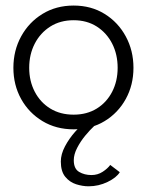

<svg xmlns="http://www.w3.org/2000/svg" viewBox="-20 -442 534 674"><path d="M238.5 12Q177 12 129.2 -16.8Q81.5 -45.5 54.2 -94.5Q27 -143.5 27 -204Q27 -264.5 54.2 -314.2Q81.5 -364 129.2 -393.2Q177 -422.5 238.5 -422.5Q300 -422.5 347.2 -393.2Q394.5 -364 421.5 -314.2Q448.5 -264.5 448.5 -204Q448.5 -143.5 421.5 -94.5Q394.5 -45.5 347.2 -16.8Q300 12 238.5 12ZM238.5 -39.5Q285 -39.5 319.8 -61Q354.5 -82.5 373.8 -120Q393 -157.5 393 -204Q393 -251 373.8 -288.8Q354.5 -326.5 319.8 -348.8Q285 -371 238.5 -371Q191.5 -371 156.5 -348.8Q121.5 -326.5 102 -288.8Q82.5 -251 82.5 -204Q82.5 -157.5 102 -120Q121.5 -82.5 156.5 -61Q191.5 -39.5 238.5 -39.5ZM291 212Q270 212 247.2 204.8Q224.5 197.5 209 178.5Q193.5 159.5 193.5 125Q193.5 99.5 208 72Q222.5 44.5 243.8 20.5Q265 -3.5 284.5 -20L311 0Q296 14 279.2 34.2Q262.5 54.5 250.8 77.2Q239 100 239 120.5Q239 150.5 257.8 161.5Q276.5 172.5 301 172.5Q323 172.5 340.5 161Q358 149.5 367 137L400.5 162.5Q389 181.5 357.5 196.8Q326 212 291 212Z"/></svg>

Font: League Spartan Thin Light
Style: Regular
Weight: 300
Version: Version 2.002